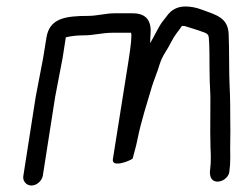

<svg xmlns="http://www.w3.org/2000/svg" viewBox="-20 -553 773 592"><path d="M326 -452H384C387 -444 384 -415 376 -364L328 -62C324 -35 379 -56 389 -64C394 -85 399 -98 404 -124C415 -179 434 -237 449 -288C456 -310 465 -330 472 -354C482 -385 492 -392 507 -422C519 -446 529 -455 541 -473H544C546 -473 550 -473 555 -471C566 -467 582 -463 593 -459C602 -455 619 -452 622 -444C625 -441 626 -408 626 -347C626 -316 627 -291 628 -273C630 -250 627 -151 629 -99C630 -80 631 -53 628 -31C625 -12 630 7 651 7C667 7 684 -6 687 -22C689 -36 690 -51 690 -66C689 -103 691 -139 690 -178C690 -196 690 -257 688 -287C686 -318 687 -415 685 -448C683 -499 646 -507 603 -523C585 -530 567 -533 552 -533C527 -533 508 -523 494 -503C491 -499 486 -493 480 -485C470 -472 455 -440 443 -420C443 -423 443 -432 444 -445C448 -487 433 -512 389 -512H332C307 -512 278 -504 252 -504C180 -504 132 -496 123 -436L113 -374C105 -334 98 -294 90 -254L52 -11C49 5 61 19 77 19C93 19 109 5 112 -11L150 -254C158 -294 165 -334 173 -374L183 -438C200 -442 218 -444 238 -444C269 -444 295 -452 326 -452Z"/></svg>

Font: Squarish
Style: It
Weight: 400
Foundry: Cannot Into Space Fonts
Version: Version 0.272